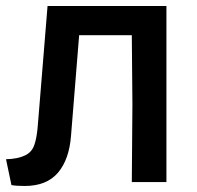

<svg xmlns="http://www.w3.org/2000/svg" viewBox="-26 -605 656 638"><path d="M12 10 -6 -76Q11 -76 29 -79.5Q47 -83 62 -91Q74 -98 81.5 -109.5Q89 -121 94 -145.5Q99 -170 102 -217L132 -585H527V0H412L414 -257L412 -488H237L210 -154Q204 -75 166.5 -31Q129 13 56 13Q28 13 12 10Z"/></svg>

Font: Ruda
Style: Bold
Weight: 700
Designer: Mariela Monsalve and Angelina Sanchez
Foundry: Mariela Monsalve and Angelina Sanchez
Version: Version 2.000